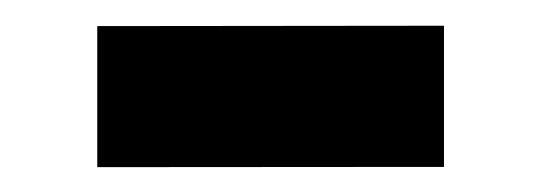

<svg xmlns="http://www.w3.org/2000/svg" viewBox="-20 -334 439 153"><path d="M333.8 -201 57.5 -200.8V-313.2L333.8 -313.5Z"/></svg>

Font: Public Sans VF
Style: Regular
Weight: 400
Designer: Pablo Impallari, Rodrigo Fuenzalida (Modified by Dan O. Williams and USWDS)
Version: Version 1.003